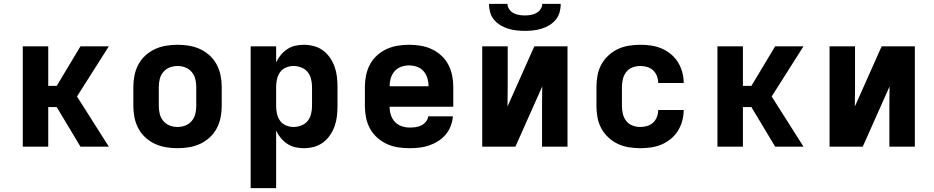

<svg xmlns="http://www.w3.org/2000/svg" viewBox="-20 -760 4840 995"><path d="M98 0V-520H230V-315H274L397 -520H544L379 -260L544 0H397L274 -205H230V0Z M900 8Q870 8 840 3Q810 -2 783 -14.5Q756 -27 733.5 -47.5Q711 -68 697 -94.5Q683 -121 677 -150.5Q671 -180 671 -210V-310Q671 -340 677 -369.5Q683 -399 697 -425.5Q711 -452 733.5 -472.5Q756 -493 783 -505.5Q810 -518 840 -523Q870 -528 900 -528Q930 -528 960 -523Q990 -518 1017 -505.5Q1044 -493 1066.5 -472.5Q1089 -452 1103 -425.5Q1117 -399 1123 -369.5Q1129 -340 1129 -310V-210Q1129 -180 1123 -150.5Q1117 -121 1103 -94.5Q1089 -68 1066.5 -47.5Q1044 -27 1017 -14.5Q990 -2 960 3Q930 8 900 8ZM900 -102Q921 -102 940.5 -109.5Q960 -117 973.5 -133Q987 -149 992 -169Q997 -189 997 -210V-310Q997 -331 992 -351Q987 -371 973.5 -387Q960 -403 940.5 -410.5Q921 -418 900 -418Q879 -418 859.5 -410.5Q840 -403 826.5 -387Q813 -371 808 -351Q803 -331 803 -310V-210Q803 -189 808 -169Q813 -149 826.5 -133Q840 -117 859.5 -109.5Q879 -102 900 -102Z M1279 215V-520H1411V-437Q1421 -458 1435.5 -475.5Q1450 -493 1469 -505.5Q1488 -518 1510 -523Q1532 -528 1555 -528Q1581 -528 1607 -521Q1633 -514 1654 -498.5Q1675 -483 1690 -461Q1705 -439 1714 -414Q1723 -389 1726 -362.5Q1729 -336 1729 -310V-210Q1729 -184 1726 -157.5Q1723 -131 1714 -106Q1705 -81 1690 -59Q1675 -37 1654 -21.5Q1633 -6 1607 1Q1581 8 1555 8Q1532 8 1510 3Q1488 -2 1469 -14.5Q1450 -27 1435.5 -44.5Q1421 -62 1411 -83V215ZM1501 -102Q1521 -102 1541 -109.5Q1561 -117 1574 -133Q1587 -149 1592 -169.5Q1597 -190 1597 -210V-310Q1597 -330 1592 -350.5Q1587 -371 1574 -387Q1561 -403 1541 -410.5Q1521 -418 1501 -418Q1481 -418 1462 -410Q1443 -402 1431.5 -386Q1420 -370 1415.5 -350Q1411 -330 1411 -310V-210Q1411 -190 1415.5 -170Q1420 -150 1431.5 -134Q1443 -118 1462 -110Q1481 -102 1501 -102Z M2103 8Q2073 8 2043 3.5Q2013 -1 1985.5 -13.5Q1958 -26 1935 -46.5Q1912 -67 1897.5 -93.5Q1883 -120 1877 -150Q1871 -180 1871 -210V-310Q1871 -340 1877 -369.5Q1883 -399 1897 -425.5Q1911 -452 1933.5 -472.5Q1956 -493 1983 -505.5Q2010 -518 2040 -523Q2070 -528 2100 -528Q2130 -528 2160 -523Q2190 -518 2217 -505.5Q2244 -493 2266.5 -472.5Q2289 -452 2303 -425.5Q2317 -399 2323 -369.5Q2329 -340 2329 -310V-207H1999Q1999 -185 2005.5 -164.5Q2012 -144 2026.5 -128.5Q2041 -113 2061.5 -106Q2082 -99 2103 -99Q2118 -99 2133.5 -101Q2149 -103 2163 -110Q2177 -117 2187 -129Q2197 -141 2199 -157H2327Q2325 -131 2315.5 -106.5Q2306 -82 2289.5 -62.5Q2273 -43 2251 -29Q2229 -15 2204.5 -6.5Q2180 2 2154.5 5Q2129 8 2103 8ZM1999 -313H2201Q2201 -334 2195 -354.5Q2189 -375 2175 -391Q2161 -407 2141 -414Q2121 -421 2100 -421Q2079 -421 2059 -414Q2039 -407 2025 -391Q2011 -375 2005 -354.5Q1999 -334 1999 -313Z M2479 0V-520H2611V-312Q2611 -286 2610.5 -260Q2610 -234 2610 -208L2749 -520H2921V0H2789V-208Q2789 -234 2789.5 -260Q2790 -286 2790 -312L2651 0ZM2700 -600Q2678 -600 2656 -602.5Q2634 -605 2613 -611.5Q2592 -618 2573 -629.5Q2554 -641 2540 -658Q2526 -675 2520 -696.5Q2514 -718 2514 -740H2610Q2610 -725 2619 -712Q2628 -699 2641.5 -692Q2655 -685 2670 -682.5Q2685 -680 2700 -680Q2715 -680 2730 -682.5Q2745 -685 2758.5 -692Q2772 -699 2781 -712Q2790 -725 2790 -740H2886Q2886 -718 2880 -696.5Q2874 -675 2860 -658Q2846 -641 2827 -629.5Q2808 -618 2787 -611.5Q2766 -605 2744 -602.5Q2722 -600 2700 -600Z M3298 8Q3268 8 3238 3Q3208 -2 3181.5 -14.5Q3155 -27 3132.5 -48Q3110 -69 3096 -95Q3082 -121 3076.5 -150.5Q3071 -180 3071 -210V-310Q3071 -340 3076.5 -369.5Q3082 -399 3096 -425Q3110 -451 3132.5 -472Q3155 -493 3181.5 -505.5Q3208 -518 3238 -523Q3268 -528 3298 -528Q3326 -528 3354 -524Q3382 -520 3408 -509Q3434 -498 3456 -480Q3478 -462 3493 -438Q3508 -414 3515.5 -386.5Q3523 -359 3523 -331V-330H3391Q3391 -348 3384.5 -365.5Q3378 -383 3364.5 -395.5Q3351 -408 3333.5 -413Q3316 -418 3298 -418Q3277 -418 3257.5 -410.5Q3238 -403 3225.5 -387Q3213 -371 3208 -350.5Q3203 -330 3203 -310V-210Q3203 -190 3208 -169.5Q3213 -149 3225.5 -133Q3238 -117 3257.5 -109.5Q3277 -102 3298 -102Q3316 -102 3333.5 -107Q3351 -112 3364.5 -124.5Q3378 -137 3384.5 -154.5Q3391 -172 3391 -190H3523V-189Q3523 -161 3515.5 -133.5Q3508 -106 3493 -82Q3478 -58 3456 -40Q3434 -22 3408 -11Q3382 0 3354 4Q3326 8 3298 8Z M3698 0V-520H3830V-315H3874L3997 -520H4144L3979 -260L4144 0H3997L3874 -205H3830V0Z M4279 0V-520H4411V-312Q4411 -286 4410.5 -260Q4410 -234 4410 -208L4549 -520H4721V0H4589V-208Q4589 -234 4589.5 -260Q4590 -286 4590 -312L4451 0Z"/></svg>

Font: Iosevka Aile Extrabold
Style: Regular
Weight: 800
Designer: Belleve Invis
Foundry: Belleve Invis
Version: Version 27.3.5; ttfautohint (v1.8.4)